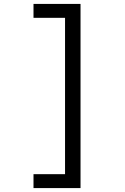

<svg xmlns="http://www.w3.org/2000/svg" viewBox="-20 -850 640 980"><path d="M151 110V39H312V-759H151V-830H391V110Z"/></svg>

Font: Tiny Light
Style: Regular
Weight: 300
Monospace: yes
Designer: Philipp Nurullin, Konstantin Bulenkov
Foundry: JetBrains
Version: Version 2.251; ttfautohint (v1.8.4.7-5d5b)